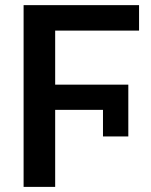

<svg xmlns="http://www.w3.org/2000/svg" viewBox="-20 -731 589 751"><path d="M481.9 -197.3H382.8V-301.3H195.8V0H72.3V-710.9H523.9V-611.3H195.8V-399.9H481.9Z"/></svg>

Font: Roboto Medium
Style: Regular
Weight: 500
Designer: Google
Version: Version 2.134; 2016; ttfautohint (v1.6)